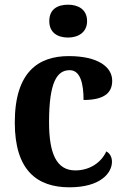

<svg xmlns="http://www.w3.org/2000/svg" viewBox="-20 -788 533 818"><path d="M270 -628C313 -628 351 -650 351 -698C351 -748 313 -768 270 -768C224 -768 190 -748 190 -698C190 -650 224 -628 270 -628ZM276 10C407 10 457 -50 457 -99C457 -118 449 -134 433 -143C412 -97 364 -62 301 -62C222 -62 189 -131 189 -267C189 -439 223 -489 277 -489C323 -489 336 -430 336 -362C435 -362 458 -401 458 -444C458 -503 397 -549 273 -549C144 -549 43 -482 43 -266C43 -62 138 10 276 10Z"/></svg>

Font: Noto Serif Tamil SemiCondensed
Style: Bold
Weight: 700
Width: 4
Designer: Indian Type Foundry, Tom Grace, and the Monotype Design Team
Foundry: Monotype Imaging Inc.
Version: Version 2.004